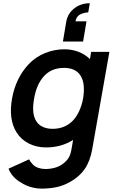

<svg xmlns="http://www.w3.org/2000/svg" viewBox="-20 -876 694 1161"><path d="M482.5 -625H360.5L381 -747Q391 -796.5 430 -826Q469.5 -856.5 523 -856.5L513.5 -801Q492 -801 466.5 -789.5Q442 -778.5 436.5 -747H503ZM641.5 -562.5 537.5 27Q525 98 492.8 145.2Q460.5 192.5 404 224Q360.5 248 319.2 256.2Q278 264.5 232.5 264.5Q216 264.5 198.8 262Q181.5 259.5 165.2 254.8Q149 250 134.2 243.2Q119.5 236.5 107.5 228Q82 214.5 61.8 192.2Q41.5 170 31.5 144L156 87.5Q163.5 103.5 179 119Q191.5 132.5 212.2 139.2Q233 146 254 146Q282.5 146 310 138.8Q337.5 131.5 357.5 116.5Q382.5 99 395 78.2Q407.5 57.5 412.5 25L422 -30Q351 15.5 258.5 15.5Q201.5 15.5 154.8 -8Q108 -31.5 81 -74Q30 -154.5 53 -281Q63.5 -341 89 -393.8Q114.5 -446.5 154 -488.5Q175 -510.5 200 -527.2Q225 -544 252.8 -555.2Q280.5 -566.5 309.8 -572.2Q339 -578 368.5 -578Q415 -578 455.2 -562.5Q495.5 -547 524 -518.5L531 -562.5ZM416.5 -142.5Q440.5 -165.5 457.8 -202.2Q475 -239 482.5 -281Q489.5 -323.5 486 -359.5Q482.5 -395.5 465.5 -421Q435.5 -465.5 367.5 -465.5Q288 -465.5 242.5 -411.5Q200.5 -363.5 186.5 -281Q171 -195.5 195 -151Q208.5 -124 235.2 -110.5Q262 -97 298 -97Q369 -97 416.5 -142.5Z"/></svg>

Font: Russisch Sans
Style: Bold Italic
Weight: 700
Italic angle: -10°
Designer: Michael Sharanda (font) & Cristiano Sobral (main changes)
Foundry: Michael Sharanda
Version: Version 2.00;September 8, 2020;FontCreator 13.0.0.2681 64-bi